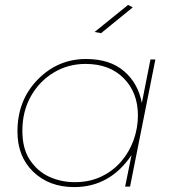

<svg xmlns="http://www.w3.org/2000/svg" viewBox="-20 -759 711 781"><path d="M391 -624 365 -629 501 -739 520 -729ZM282 2Q180 2 115.5 -60Q51 -122 51 -224Q51 -351 133 -435Q215 -519 330 -519Q427 -519 484.5 -469.5Q542 -420 557 -340L592 -517H612L509 0H489L515 -128Q427 2 282 2ZM284 -18Q344.5 -18 392 -40.8Q439.5 -63.5 472.8 -102Q506 -140.5 523.5 -189.2Q541 -238 541 -290Q541 -382 483.5 -440.5Q426 -499 328 -499Q257 -499 198.8 -464Q140.5 -429 105.8 -367.8Q71 -306.5 71 -227Q71 -155.5 100.5 -110Q132 -62 180.2 -40Q228.5 -18 284 -18Z"/></svg>

Font: Argentum Sans Thin
Style: Italic
Weight: 100
Italic angle: -11°
Designer: Julieta Ulanovsky (font), Cristiano Sobral (main changes and remaster)
Foundry: Julieta Ulanovsky (font), Cristiano Sobral (main changes and remaster)
Version: Version 2.007;June 15, 2022;FontCreator 14.0.0.2814 64-bit; 